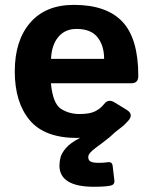

<svg xmlns="http://www.w3.org/2000/svg" viewBox="-20 -542 613 768"><path d="M39.1 -256.3Q39.1 -379.9 100.8 -451.2Q162.6 -522.5 275.4 -522.5Q406.2 -522.5 469.7 -455.1Q533.2 -387.7 533.2 -238.3Q533.2 -209 505.9 -209H183.6Q191.4 -127.9 223.6 -106.9Q255.9 -85.9 298.3 -85.9Q338.9 -85.9 360.4 -96.7Q381.8 -107.4 396.5 -126Q413.1 -147.5 437.5 -132.8L486.3 -103Q515.1 -85.4 494.6 -61Q477.5 -41 459.7 -28.3Q441.9 -15.6 419.9 5.4Q394.5 26.4 363.8 48.6Q333 70.8 333 85.9Q333 101.1 344.5 105.2Q356 109.4 371.6 109.4Q396 109.4 411.1 106.9Q428.7 104 430.7 122.1L437.5 179.7Q439.5 197.3 420.9 200.7Q399.4 205.1 355.5 205.1Q286.6 205.1 252.2 183.6Q217.8 162.1 217.8 120.6Q217.8 103 222.4 86.4Q227.1 69.8 243.9 50Q260.7 30.3 297.9 10.7V8.8Q293 9.8 288.1 9.8Q158.2 9.8 98.6 -61.5Q39.1 -132.8 39.1 -256.3ZM184.1 -306.6H396.5Q396.5 -359.4 370.1 -392.8Q343.8 -426.3 286.1 -426.3Q240.2 -426.3 213.4 -394.3Q186.5 -362.3 184.1 -306.6Z"/></svg>

Font: Istok Web
Style: Bold
Weight: 700
Designer: Andrey V. Panov
Foundry: Andrey V. Panov
Version: Version 1.0.2g